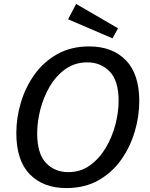

<svg xmlns="http://www.w3.org/2000/svg" viewBox="-20 -946 763 976"><path d="M317 10Q200 10 131.5 -60Q63 -130 63 -270Q63 -348 86.5 -426Q110 -504 156 -568Q202 -632 271.5 -671Q341 -710 433 -710Q551 -710 619.5 -640Q688 -570 688 -432Q688 -355 665 -277Q642 -199 596 -134Q550 -69 480.5 -29.5Q411 10 317 10ZM327 -71Q390 -71 437.5 -105.5Q485 -140 517.5 -194.5Q550 -249 566.5 -312.5Q583 -376 583 -433Q583 -536 537.5 -582.5Q492 -629 424 -629Q361 -629 313 -595Q265 -561 233 -506.5Q201 -452 185 -389Q169 -326 169 -269Q169 -165 213.5 -118Q258 -71 327 -71ZM552 -751 326 -848 367 -926 580 -802Z"/></svg>

Font: Bitter Medium
Style: Italic
Weight: 500
Italic angle: -9°
Designer: Sol Matas, and Bitter project Authors
Foundry: Sol Matas
Version: Version 2.001